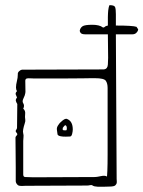

<svg xmlns="http://www.w3.org/2000/svg" viewBox="-20 -720 555 744"><path d="M403 3Q399 3 385.5 3.5Q372 4 358.5 3.5Q345 3 339 -1Q335 -4 329 -2.5Q323 -1 317 -1L78 0Q72 0 67.5 0.5Q63 1 57 0Q51 0 46 -6Q41 -12 41 -19Q41 -42 41 -72Q41 -102 40.5 -132.5Q40 -163 40 -186Q40 -191 45 -195.5Q50 -200 43 -207Q39 -212 42.5 -216.5Q46 -221 46 -225Q46 -248 46.5 -271Q47 -294 47 -317Q43 -323 41.5 -329Q40 -335 46 -342Q43 -348 41 -354Q39 -360 46 -367Q42 -372 42 -381Q42 -392 45.5 -405.5Q49 -419 49 -431Q48 -438 53.5 -443.5Q59 -449 65 -450L383 -451Q397 -453 398 -470Q399 -487 399 -496L398 -587H311Q298 -587 293.5 -591.5Q289 -596 289 -601Q291 -612 299.5 -618Q308 -624 338 -624Q351 -624 361.5 -621.5Q372 -619 378 -614Q379 -613 381.5 -613.5Q384 -614 385 -615Q390 -620 398 -621V-654Q398 -657 398.5 -668.5Q399 -680 401 -690Q403 -700 405 -700Q423 -700 426 -692.5Q429 -685 429 -665V-621Q495 -621 509 -616Q511 -612 515 -607Q516 -606 514.5 -602Q513 -598 511 -596Q505 -587 493 -587H429L432 -27Q432 -23 432.5 -18.5Q433 -14 432 -10Q432 -8 427.5 -2.5Q423 3 403 3ZM109 -33 348 -34Q355 -34 371 -37.5Q387 -41 394 -36Q395 -35 396 -58.5Q397 -82 397 -120Q397 -158 397 -203Q397 -248 397 -291Q397 -334 397 -365V-379Q397 -397 390 -407Q383 -417 348 -417Q342 -417 332.5 -417Q323 -417 301 -416.5Q279 -416 233.5 -416Q188 -416 110 -416Q104 -416 97.5 -416.5Q91 -417 84 -416Q78 -414 78 -407Q78 -382 78.5 -372.5Q79 -363 78 -359Q77 -351 71 -339Q65 -327 70 -320Q76 -310 70 -299Q79 -291 77.5 -279Q76 -267 78 -255Q79 -251 75.5 -240.5Q72 -230 70 -219.5Q68 -209 70 -203Q72 -196 71 -188.5Q70 -181 70 -174V-44Q70 -34 78 -34Q86 -34 94 -33.5Q102 -33 109 -33ZM251 -191Q247 -191 236 -190.5Q225 -190 215 -192Q205 -194 203 -199Q202 -207 200.5 -217Q199 -227 207 -237Q211 -244 223 -253.5Q235 -263 242 -258Q262 -249 262 -218Q262 -211 259.5 -201Q257 -191 251 -191ZM236 -215Q238 -215 238.5 -218Q239 -221 239 -223Q239 -231 235 -234Q233 -236 229.5 -232.5Q226 -229 225 -227Q223 -225 223 -222.5Q223 -220 223 -217Q224 -215 229.5 -215Q235 -215 236 -215Z"/></svg>

Font: Sankofa Display
Style: Regular
Weight: 400
Designer: Batsirai Madzonga
Foundry: Batsirai Madzonga
Version: Version 1.000; ttfautohint (v1.8.4.7-5d5b)